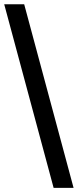

<svg xmlns="http://www.w3.org/2000/svg" viewBox="-22 -782 369 911"><path d="M232.4 109.4 -2 -761.7H92.8L327.1 109.4Z"/></svg>

Font: Inter Tight Medium
Style: Regular
Weight: 500
Designer: Rasmus Andersson
Foundry: rsms
Version: Version 3.004; ttfautohint (v1.8.4.7-5d5b)